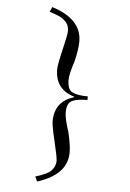

<svg xmlns="http://www.w3.org/2000/svg" viewBox="-61 -775 688 1015"><g transform="rotate(5 283.0 -267.0)"><path d="M402.8 -256.8Q346.2 -256.8 319.8 -243.2Q293.9 -230 293.9 -180.2Q293.9 -148.9 316.9 -79.1Q333 -11.7 333 27.8Q333 146 174.8 195.8L163.1 169.9Q180.2 165 191.2 161.1Q202.1 157.2 218.5 149.4Q234.9 141.6 244.4 132.6Q253.9 123.5 261 109.1Q268.1 94.7 268.1 77.1Q268.1 58.6 248.5 -22.9Q229 -104.5 229 -127.9Q229 -234.9 331.1 -265.1V-268.1Q229 -298.3 229 -404.8Q229 -428.2 248.5 -510Q268.1 -591.8 268.1 -609.9Q268.1 -624.5 264.2 -636.7Q260.3 -648.9 251.5 -658.2Q242.7 -667.5 234.6 -673.8Q226.6 -680.2 211.9 -686.3Q197.3 -692.4 188.5 -695.6Q179.7 -698.7 163.1 -704.1L174.8 -730Q333 -680.2 333 -561Q333 -521.5 316.9 -454.1Q293.9 -384.3 293.9 -354Q293.9 -303.2 319.8 -290Q347.2 -275.9 402.8 -275.9Z"/></g></svg>

Font: New Heterodox Mono
Style: Book
Weight: 400
Designer: Hao Chi Kiang <hello@hckiang.com>, Alexey Kryukov <alexios@thessalonica.org.ru>
Version: Version 0.0.3